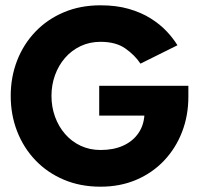

<svg xmlns="http://www.w3.org/2000/svg" viewBox="-20 -692 774 724"><path d="M354.1 -368.4H690.3V-327.1Q690.3 -256 666.5 -194.5Q642.7 -132.9 598.8 -86.5Q554.8 -40 494 -14Q433.2 12 359.1 12Q282.9 12 220.7 -14.4Q158.5 -40.7 113.6 -87.7Q68.8 -134.6 44.6 -196.8Q20.4 -258.9 20.4 -330.5Q20.4 -401.6 44.6 -463.8Q68.8 -525.9 113.6 -572.6Q158.5 -619.4 220.7 -645.7Q282.9 -672 359.1 -672Q418.7 -672 465.6 -658.5Q512.5 -645 548 -622.7Q583.6 -600.4 608.5 -573.8Q633.5 -547.1 649.1 -521.3L509.7 -452Q488.9 -483.6 453.1 -508.9Q417.4 -534.3 359.1 -534.3Q318.1 -534.3 284 -518.2Q249.9 -502.1 225.4 -473.9Q200.9 -445.7 187.5 -408.8Q174.1 -371.9 174.1 -330.5Q174.1 -288.7 187.5 -251.8Q200.9 -214.9 225.4 -186.7Q249.9 -158.4 284 -142.4Q318.1 -126.4 359.1 -126.4Q408.1 -126.4 444 -142.6Q479.9 -158.8 500.6 -188Q521.4 -217.1 524.4 -256H354.1Z"/></svg>

Font: League Spartan Extralight
Style: Regular
Weight: 200
Foundry: The League of Moveable Type
Version: Version 2.300; ttfautohint (v1.8.3)